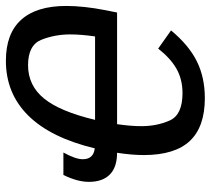

<svg xmlns="http://www.w3.org/2000/svg" viewBox="-52 -657 719 655"><g transform="rotate(-90 307.5 -329.5)"><path d="M531.2 -105.5Q480.5 -44.4 425.5 -17.3Q370.6 9.8 300.3 9.8Q202.6 9.8 154.5 -41Q106.4 -91.8 106 -197.3Q106 -239.3 113.8 -289.6Q64.9 -289.6 39.8 -314.2Q14.6 -338.9 14.6 -385.7Q14.6 -424.8 38.1 -472.7H114.7Q91.8 -431.2 91.8 -406.7Q91.8 -370.1 128.9 -365.7Q165 -516.1 240.7 -592.5Q316.4 -668.9 427.7 -668.9Q520.5 -668.9 567.6 -616.7Q614.7 -564.5 614.7 -462.9Q614.7 -403.3 600.1 -328.6L592.3 -289.6H211.4Q204.6 -243.2 204.6 -206.5Q204.6 -153.8 223.9 -110.1Q243.2 -66.4 317.4 -66.4Q364.3 -66.4 400.4 -86.9Q436.5 -107.4 469.2 -149.4ZM412.6 -593.3Q343.3 -593.3 298.8 -538.6Q254.4 -483.9 226.1 -364.7H510.7Q517.6 -412.1 517.6 -449.7Q517.6 -501.5 499.5 -547.4Q481.4 -593.3 412.6 -593.3Z"/></g></svg>

Font: Cousine
Style: Italic
Weight: 400
Italic angle: -12°
Monospace: yes
Designer: Steve Matteson
Foundry: Monotype Imaging Inc.
Version: Version 1.21